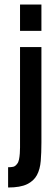

<svg xmlns="http://www.w3.org/2000/svg" viewBox="-20 -695 244 853"><path d="M16 48Q29 48 38.5 46Q48 44 56 33Q62 26 64.5 13.5Q67 1 68 -13Q69 -27 69 -40Q69 -53 69 -62V-486H164V-62Q164 -17 161 20Q158 57 144 83Q130 109 100 123.5Q70 138 16 138ZM69 -675H164V-558H69Z"/></svg>

Font: Osterbar
Style: Regular
Weight: 500
Width: 3
Designer: Peter Wiegel, Basierend auf Erbar schmal-halbfette Grotesk v. Jacob Erbar
Foundry: Peter Wiegel
Version: Version 1.0